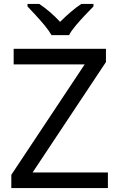

<svg xmlns="http://www.w3.org/2000/svg" viewBox="-20 -964 612 984"><path d="M533 0H38V-68L414 -634H50V-714H523V-646L147 -80H533ZM244 -784Q231 -807 209 -833.5Q187 -860 163 -886Q139 -912 121 -931V-944H181Q207 -927 235 -903Q263 -879 288 -852Q315 -879 343 -903Q371 -927 397 -944H459V-931Q440 -912 415.5 -886Q391 -860 368.5 -833.5Q346 -807 334 -784Z"/></svg>

Font: Noto Sans Javanese
Style: Regular
Weight: 400
Designer: Monotype Design Team
Foundry: Monotype Imaging Inc.
Version: Version 2.004